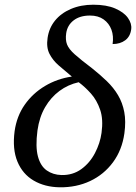

<svg xmlns="http://www.w3.org/2000/svg" viewBox="-20 -785 579 815"><path d="M233 10Q170 9 123 -18.5Q76 -46 54 -99Q32 -152 42 -228Q51 -292 85 -340.5Q119 -389 171 -420Q223 -451 285 -460Q255 -485 229.5 -507Q204 -529 190 -556.5Q176 -584 182 -624Q188 -666 213.5 -697.5Q239 -729 281 -747Q323 -765 376 -765Q432 -765 469 -749Q506 -733 523 -709Q540 -685 537 -661Q533 -630 511.5 -614Q490 -598 458 -598Q463 -632 453 -659Q443 -686 420 -702.5Q397 -719 362 -719Q319 -719 292.5 -698.5Q266 -678 261 -644Q257 -616 264.5 -596.5Q272 -577 297 -554.5Q322 -532 371 -495Q405 -468 433.5 -440.5Q462 -413 481 -381Q500 -349 507.5 -309.5Q515 -270 508 -219Q498 -148 459.5 -96Q421 -44 362.5 -16.5Q304 11 233 10ZM241 -42Q289 -41 325 -67Q361 -93 383 -135Q405 -177 411 -221Q419 -279 405 -319.5Q391 -360 366 -388Q341 -416 314 -436Q269 -426 232.5 -399Q196 -372 171.5 -330Q147 -288 139 -231Q130 -162 141 -121Q152 -80 178.5 -61.5Q205 -43 241 -42Z"/></svg>

Font: Noto Serif
Style: Italic
Weight: 400
Italic angle: -12°
Designer: Monotype Design Team
Foundry: Monotype Imaging Inc.
Version: Version 2.013